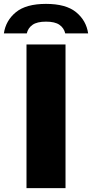

<svg xmlns="http://www.w3.org/2000/svg" viewBox="-71 -969 474 989"><path d="M65.5 0V-740H266.5V0ZM-51 -797Q-41.5 -863 10.8 -906Q63 -949 166 -949Q269 -949 321.2 -906Q373.5 -863 383 -797H265Q258.5 -825 235.2 -841.2Q212 -857.5 166 -857.5Q120 -857.5 96.8 -841.2Q73.5 -825 67 -797Z"/></svg>

Font: Encode Sans SmExp XBd
Style: Regular
Weight: 800
Width: 6
Designer: Multiple Designers
Foundry: Impallari Type
Version: Version 3.002; ttfautohint (v1.8.3) -l 8 -r 50 -G 200 -x 14 